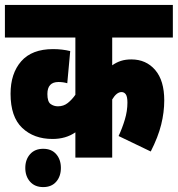

<svg xmlns="http://www.w3.org/2000/svg" viewBox="-20 -642 724 782"><path d="M684 -489H437V-376Q454 -388 472.5 -394Q491 -400 515 -400Q575 -400 612 -357Q649 -314 649 -233Q649 -185 636.5 -134.5Q624 -84 594 -25L463 -88Q478 -120 488.5 -155Q499 -190 499 -224Q499 -248 492.5 -257.5Q486 -267 475 -267Q455 -267 437 -237V0H287V-103Q248 -76 194 -76Q118 -76 70.5 -121Q23 -166 23 -260Q23 -343 66.5 -392.5Q110 -442 196 -442Q233 -442 266 -434L254 -303Q237 -308 218 -308Q173 -308 173 -259Q173 -228 186 -218.5Q199 -209 216 -209Q239 -209 256 -222.5Q273 -236 287 -256V-489H0V-622H684ZM83 42Q83 8 102.5 -14Q122 -36 156 -36Q190 -36 209 -14Q228 8 228 42Q228 76 209 98Q190 120 156 120Q122 120 102.5 98Q83 76 83 42Z"/></svg>

Font: Noto Sans ExtraCondensed Black
Style: Regular
Weight: 900
Width: 2
Designer: Monotype Design Team
Foundry: Monotype Imaging Inc.
Version: Version 2.013; ttfautohint (v1.8.4.7-5d5b)